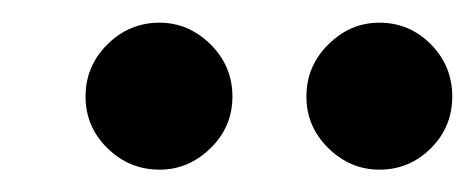

<svg xmlns="http://www.w3.org/2000/svg" viewBox="-20 -737 423 171"><path d="M122.1 -585.9Q95.2 -585.9 75.7 -605Q56.2 -624 56.2 -651.1Q56.2 -678.2 75.7 -697.5Q95.2 -716.8 122.1 -716.8Q147.9 -716.8 167.5 -697.5Q187 -678.2 187 -651.1Q187 -624 167.5 -605Q147.9 -585.9 122.1 -585.9ZM317.9 -585.9Q292 -585.9 272.5 -605Q252.9 -624 252.9 -651.1Q252.9 -678.2 272.5 -697.5Q292 -716.8 317.9 -716.8Q344.7 -716.8 363.8 -697.5Q382.8 -678.2 382.8 -651.1Q382.8 -624 363.8 -605Q344.7 -585.9 317.9 -585.9Z"/></svg>

Font: Oakes Grotesk
Style: Medium Italic
Weight: 500
Designer: Samuel Oakes
Foundry: Samuel Oakes
Version: Version 1.0 | wf-rip DC20170320